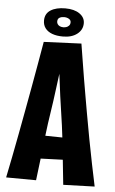

<svg xmlns="http://www.w3.org/2000/svg" viewBox="-59 -913 574 958"><g transform="rotate(5 228.0 -434.0)"><path d="M295 5Q289 -50 283 -109.5Q277 -169 270 -230Q263 -291 254 -349Q247 -394 241.5 -435.5Q236 -477 231.5 -514Q227 -551 222.5 -582.5Q218 -614 214 -638L136 -697L324 -705Q331 -662 338 -618.5Q345 -575 352 -532.5Q359 -490 366.5 -448Q374 -406 381 -365Q393 -297 405 -233Q417 -169 429 -110.5Q441 -52 452 0ZM128 -114V-232L324 -229V-121ZM158 -6 8 -7Q18 -56 29 -111.5Q40 -167 51.5 -228.5Q63 -290 75 -355Q85 -410 95.5 -467Q106 -524 116 -582Q126 -640 136 -697L324 -705L240 -630Q235 -600 229 -557Q223 -514 216.5 -461.5Q210 -409 201 -351Q192 -294 185 -234.5Q178 -175 171.5 -117Q165 -59 158 -6ZM229 -732Q197 -732 174.5 -740.5Q152 -749 140 -765Q128 -781 128 -803Q128 -838 155.5 -855.5Q183 -873 229 -873Q274 -873 300.5 -854.5Q327 -836 327 -807Q327 -774 300 -753Q273 -732 229 -732ZM229 -778Q233 -778 240.5 -780Q248 -782 254.5 -788.5Q261 -795 261 -806Q261 -817 250.5 -823Q240 -829 227 -829Q213 -829 203.5 -823.5Q194 -818 194 -804Q194 -797 198 -791Q202 -785 209.5 -781.5Q217 -778 229 -778Z"/></g></svg>

Font: Truculenta Black
Style: Regular
Weight: 900
Version: Version 1.002